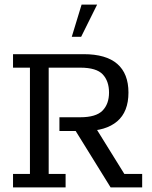

<svg xmlns="http://www.w3.org/2000/svg" viewBox="-20 -820 664 840"><path d="M37 0V-59H111V-524H37V-583H346Q444 -583 493 -540.5Q542 -498 542 -415Q542 -331 492.5 -289Q443 -247 352 -247H335L390 -275L524 -59H602V0H464L311 -247H240V-307H331Q400 -307 428.5 -336Q457 -365 457 -415Q457 -465 429.5 -494.5Q402 -524 331 -524H193V-59H267V0ZM294 -659 337 -800H405L335 -659Z"/></svg>

Font: Rokkitt SemiBold
Style: Regular
Weight: 400
Version: Version 3.103